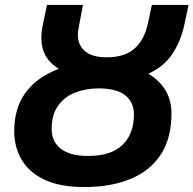

<svg xmlns="http://www.w3.org/2000/svg" viewBox="-20 -734 790 784"><path d="M323.2 29.8Q226.6 29.8 163.3 0.5Q100.1 -28.8 69.1 -80.6Q38.1 -132.3 38.1 -199.2Q38.1 -383.3 220.2 -453.1Q148.9 -495.1 148.9 -579.1Q148.9 -606.4 155.8 -637.2L171.9 -713.9H318.8L304.2 -637.2Q301.8 -625 299.8 -612.8Q297.9 -600.6 297.9 -590.8Q297.9 -550.8 326.7 -525.4Q355.5 -500 416 -500Q490.2 -500 530.3 -536.6Q570.3 -573.2 584 -638.2L600.1 -713.9H750L733.9 -638.2Q719.7 -568.8 685.1 -515.6Q650.4 -462.4 585.9 -433.1Q680.2 -375.5 680.2 -271Q680.2 -169.9 636.7 -103.3Q593.3 -36.6 513.2 -3.4Q433.1 29.8 323.2 29.8ZM339.8 -97.2Q433.6 -97.2 480.2 -142.3Q526.9 -187.5 526.9 -267.1Q526.9 -315.9 491.7 -344.5Q456.5 -373 382.8 -373Q330.6 -373 286.9 -356Q243.2 -338.9 217 -302.2Q190.9 -265.6 190.9 -207Q190.9 -156.7 228 -127Q265.1 -97.2 339.8 -97.2Z"/></svg>

Font: Open Sans
Style: Bold Italic
Weight: 700
Italic angle: -12°
Designer: Monotype Design Team
Foundry: Monotype Imaging Inc.
Version: Version 3.003; ttfautohint (v1.8.4)